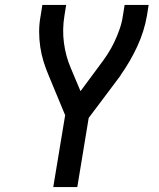

<svg xmlns="http://www.w3.org/2000/svg" viewBox="-20 -755 640 775"><path d="M195 0 243 -290 177 -449Q165 -477 156 -506Q147 -535 142.5 -565.5Q138 -596 138 -627.5Q138 -659 144 -691L151 -735H247L240 -691Q231 -636 238 -582.5Q245 -529 265 -482L305 -387L382 -491Q399 -513 414.5 -537Q430 -561 442 -586.5Q454 -612 463 -638Q472 -664 476 -691L483 -735H580L573 -691Q562 -628 534 -567.5Q506 -507 467 -452V-451Q465 -448 463 -445.5Q461 -443 459 -440L338 -279L292 0Z"/></svg>

Font: Iosevka Curly Medium Extended
Style: Italic
Weight: 500
Width: 7
Italic angle: -9°
Monospace: yes
Designer: Belleve Invis
Foundry: Belleve Invis
Version: Version 11.1.0; ttfautohint (v1.8.3)